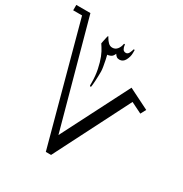

<svg xmlns="http://www.w3.org/2000/svg" viewBox="-180 -846 1002 1053"><g transform="rotate(30 321.0 -320.0)"><path d="M620.1 -403.8 602.1 -370.1 533.2 -404.3 291.5 70.8H258.3L56.2 -676.8H0V-710.9H89.4L272 -43.9L489.3 -469.2ZM400.9 -656.2V-637.2Q400.9 -614.3 388.9 -591.6Q377 -568.8 354 -568.8Q342.3 -568.8 335.2 -574.7Q328.1 -580.6 323.7 -588.4Q316.4 -569.8 304.2 -564.5Q292 -559.1 283.2 -559.1Q285.6 -551.3 289.6 -532.2Q293.5 -513.2 296.9 -493.4Q300.3 -473.6 300.3 -462.4Q300.3 -432.6 298.6 -403.6Q296.9 -374.5 294.9 -364.3Q294.9 -361.8 290.5 -361.8Q286.1 -361.8 286.1 -368.2V-384.8Q286.1 -427.2 278.1 -465.8Q270 -504.4 258.8 -533.2Q247.1 -562 235.6 -578.9Q224.1 -595.7 224.1 -596.7Q224.1 -598.1 226.8 -611.3Q229.5 -624.5 232.4 -637.5Q235.4 -650.4 236.8 -650.4Q238.3 -650.4 244.4 -639.4Q250.5 -628.4 261.5 -617.4Q272.5 -606.4 287.6 -606.4Q306.2 -606.4 317.9 -620.8Q329.6 -635.3 333 -656.2Q333 -657.7 337.4 -657.7Q339.8 -657.7 339.8 -653.3Q340.8 -640.1 346.9 -629.4Q353 -618.7 366.2 -618.7Q378.9 -618.7 385.5 -633.3Q392.1 -647.9 394 -656.2Q394 -657.7 396.5 -657.7Q400.9 -657.7 400.9 -656.2Z"/></g></svg>

Font: Rohingya Solluk
Style: Regular
Weight: 400
Designer: SIL International
Foundry: SIL International
Version: Version 1.001